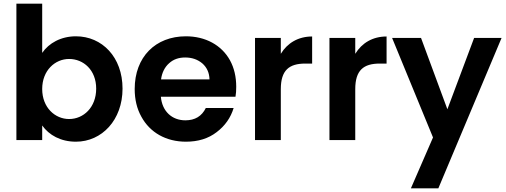

<svg xmlns="http://www.w3.org/2000/svg" viewBox="-20 -760 2748 1042"><path d="M209 0V-79C246 -27 309 9 392 9C533 9 645 -109 645 -279C645 -450 534 -563 392 -563C311 -563 245 -526 209 -473V-740H69V0ZM209 -277C209 -378 279 -440 355 -440C433 -440 502 -380 502 -279C502 -177 433 -114 355 -114C279 -114 209 -176 209 -277Z M747 -127C794 -40 882 9 989 9C1055 9 1111 -8 1156 -43C1201 -77 1232 -121 1248 -174H1097C1075 -129 1038 -107 986 -107C914 -107 860 -155 853 -235H1258C1261 -251 1262 -269 1262 -289C1262 -343 1251 -391 1228 -433C1182 -516 1094 -563 989 -563C824 -563 711 -451 711 -277C711 -220 723 -170 747 -127ZM898 -417C921 -438 950 -448 985 -448C1022 -448 1053 -437 1078 -416C1103 -394 1116 -365 1117 -329H854C859 -366 874 -396 898 -417Z M1504 0V-276C1504 -379 1549 -415 1637 -415H1674V-562C1599 -562 1540 -527 1504 -468V-554H1364V0Z M1908 0V-276C1908 -379 1953 -415 2041 -415H2078V-562C2003 -562 1944 -527 1908 -468V-554H1768V0Z M2330 -14 2210 262H2359L2702 -554H2553L2408 -167L2265 -554H2108Z"/></svg>

Font: Poppins SemiBold
Style: Regular
Weight: 600
Designer: Ninad Kale (Devanagari), Jonny Pinhorn (Latin)
Foundry: Indian Type Foundry
Version: 4.004